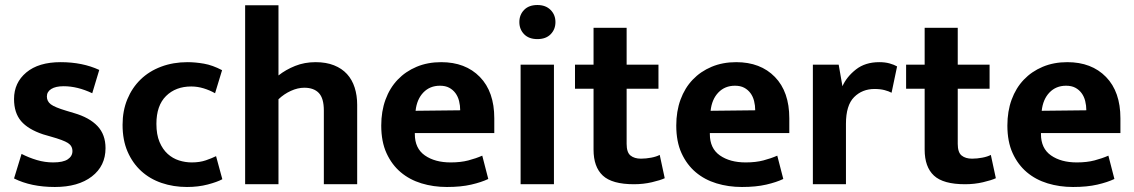

<svg xmlns="http://www.w3.org/2000/svg" viewBox="-20 -735 4524 766"><path d="M348 -363Q289 -391 234 -391Q202 -391 184.5 -380Q167 -369 167 -350Q167 -331 182.5 -319Q198 -307 245 -293L275 -284Q337 -266 369 -232Q401 -198 401 -144Q401 -73 346.5 -31Q292 11 199 11Q104 11 36 -23L66 -121Q95 -106 127 -96.5Q159 -87 192 -87Q232 -87 250.5 -99.5Q269 -112 269 -132Q269 -153 251 -164.5Q233 -176 183 -190L152 -199Q92 -219 64 -252Q36 -285 36 -340Q36 -405 85 -446Q134 -487 222 -487Q309 -487 376 -456Z M745 -87Q777 -87 801.5 -95.5Q826 -104 842 -112L867 -20Q847 -9 809 1Q771 11 726 11Q672 11 625 -5Q578 -21 543.5 -52.5Q509 -84 489 -130Q469 -176 469 -237Q469 -293 488 -339Q507 -385 541 -418Q575 -451 623 -469Q671 -487 728 -487Q759 -487 793.5 -481Q828 -475 866 -455L838 -363Q817 -375 792.5 -382.5Q768 -390 743 -390Q681 -390 642.5 -352Q604 -314 604 -241Q604 -198 616.5 -168.5Q629 -139 649 -121Q669 -103 694 -95Q719 -87 745 -87Z M1091 0H958V-714H1091V-434Q1120 -457 1157.5 -472Q1195 -487 1239 -487Q1281 -487 1312.5 -474.5Q1344 -462 1364.5 -439.5Q1385 -417 1395 -385.5Q1405 -354 1405 -317V0H1272V-294Q1272 -343 1252 -364Q1232 -385 1194 -385Q1168 -385 1140.5 -372.5Q1113 -360 1091 -339Z M1952 -204H1635V-200Q1635 -143 1675 -115Q1715 -87 1778 -87Q1818 -87 1848.5 -95Q1879 -103 1904 -114L1928 -21Q1901 -8 1860 1.5Q1819 11 1763 11Q1709 11 1661.5 -3.5Q1614 -18 1578.5 -48Q1543 -78 1522 -124Q1501 -170 1501 -234Q1501 -291 1518 -337.5Q1535 -384 1566.5 -417Q1598 -450 1642 -468.5Q1686 -487 1740 -487Q1837 -487 1894.5 -428Q1952 -369 1952 -263ZM1816 -295Q1816 -314 1811.5 -332Q1807 -350 1797 -363.5Q1787 -377 1772 -385Q1757 -393 1735 -393Q1695 -393 1669 -366Q1643 -339 1638 -293Z M2057 0V-477H2190V0ZM2124 -579Q2090 -579 2071 -598.5Q2052 -618 2052 -647Q2052 -676 2071 -695.5Q2090 -715 2124 -715Q2157 -715 2176.5 -695.5Q2196 -676 2196 -647Q2196 -618 2177 -598.5Q2158 -579 2124 -579Z M2607 -381H2480V-161Q2480 -127 2495.5 -114.5Q2511 -102 2537 -102Q2557 -102 2578 -106Q2599 -110 2612 -117L2632 -24Q2615 -16 2581 -8Q2547 0 2509 0Q2422 0 2385 -34.5Q2348 -69 2348 -138V-381H2274V-477H2348V-624H2480V-477H2607Z M3129 -204H2812V-200Q2812 -143 2852 -115Q2892 -87 2955 -87Q2995 -87 3025.5 -95Q3056 -103 3081 -114L3105 -21Q3078 -8 3037 1.5Q2996 11 2940 11Q2886 11 2838.5 -3.5Q2791 -18 2755.5 -48Q2720 -78 2699 -124Q2678 -170 2678 -234Q2678 -291 2695 -337.5Q2712 -384 2743.5 -417Q2775 -450 2819 -468.5Q2863 -487 2917 -487Q3014 -487 3071.5 -428Q3129 -369 3129 -263ZM2993 -295Q2993 -314 2988.5 -332Q2984 -350 2974 -363.5Q2964 -377 2949 -385Q2934 -393 2912 -393Q2872 -393 2846 -366Q2820 -339 2815 -293Z M3223 0V-477H3326L3341 -391Q3358 -429 3395 -458Q3432 -487 3488 -487Q3511 -487 3529 -482Q3547 -477 3559 -470L3537 -365Q3526 -371 3509 -375.5Q3492 -380 3469 -380Q3420 -380 3387.5 -347.5Q3355 -315 3355 -241V0Z M3928 -381H3801V-161Q3801 -127 3816.5 -114.5Q3832 -102 3858 -102Q3878 -102 3899 -106Q3920 -110 3933 -117L3953 -24Q3936 -16 3902 -8Q3868 0 3830 0Q3743 0 3706 -34.5Q3669 -69 3669 -138V-381H3595V-477H3669V-624H3801V-477H3928Z M4450 -204H4133V-200Q4133 -143 4173 -115Q4213 -87 4276 -87Q4316 -87 4346.5 -95Q4377 -103 4402 -114L4426 -21Q4399 -8 4358 1.5Q4317 11 4261 11Q4207 11 4159.5 -3.5Q4112 -18 4076.5 -48Q4041 -78 4020 -124Q3999 -170 3999 -234Q3999 -291 4016 -337.5Q4033 -384 4064.5 -417Q4096 -450 4140 -468.5Q4184 -487 4238 -487Q4335 -487 4392.5 -428Q4450 -369 4450 -263ZM4314 -295Q4314 -314 4309.5 -332Q4305 -350 4295 -363.5Q4285 -377 4270 -385Q4255 -393 4233 -393Q4193 -393 4167 -366Q4141 -339 4136 -293Z"/></svg>

Font: Mukta Vaani
Style: Bold
Weight: 700
Designer: Noopur Datye, Girish Dalvi, Yashodeep Gholap, Pallavi Karambelkar
Foundry: Ek Type
Version: Version 2.538;PS 1.000;hotconv 16.6.51;makeotf.lib2.5.65220;